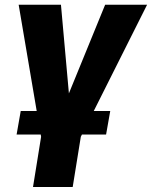

<svg xmlns="http://www.w3.org/2000/svg" viewBox="-20 -565 625 790"><path d="M65.3 -108.3H131L56.8 -545.5H230.8L263.5 -180.8L412.6 -545.5H585.2L365.8 -108.3H433.6L416.5 -11.4H317.1L312.5 -2.1L279.1 204.5H115.8L149.1 -2.1L147.7 -11.4H48.3Z"/></svg>

Font: Inter P Extra Bold
Style: Italic
Weight: 800
Italic angle: 9.39999°
Designer: Rasmus Andersson
Foundry: rsms
Version: Version 3.018;git-588b23468